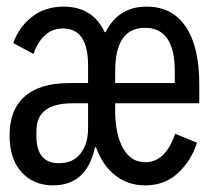

<svg xmlns="http://www.w3.org/2000/svg" viewBox="-20 -548 640 580"><path d="M140 12Q82 12 45.5 -27.5Q9 -67 9 -139Q9 -217 55 -257Q101 -297 188 -297H246V-351Q246 -462 170 -462Q109 -462 81 -385L20 -418Q37 -466 76.5 -497Q116 -528 172 -528Q260 -528 296 -451H299Q338 -528 423 -528Q500 -528 541 -467.5Q582 -407 582 -293V-236H328V-213Q328 -143 351.5 -100.5Q375 -58 419 -58Q480 -58 509 -144L575 -117Q558 -63 518 -25.5Q478 12 418 12Q367 12 328.5 -18Q290 -48 270 -103H267Q242 12 140 12ZM158 -55Q201 -55 223.5 -84.5Q246 -114 246 -159V-236H199Q90 -236 90 -153V-137Q90 -55 158 -55ZM328 -333V-297H508V-333Q508 -464 418 -464Q328 -464 328 -333Z"/></svg>

Font: IBM Plex Mono Text
Style: Regular
Weight: 450
Designer: Mike Abbink, Paul van der Laan, Pieter van Rosmalen
Foundry: Bold Monday
Version: Version 2.000